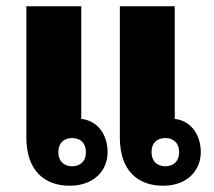

<svg xmlns="http://www.w3.org/2000/svg" viewBox="-20 -582 682 612"><path d="M202 10C279 10 323 -38 323 -97C323 -151 293 -197 239 -203V-562H64V-144C64 -36 124 10 202 10ZM500 10C576 10 620 -38 620 -97C620 -151 590 -197 537 -203V-562H362V-144C362 -36 421 10 500 10ZM210 -52C184 -52 166 -68 166 -97C166 -127 184 -142 210 -142C236 -142 254 -126 254 -97C254 -68 236 -52 210 -52ZM507 -52C481 -52 463 -68 463 -97C463 -127 481 -142 507 -142C533 -142 551 -126 551 -97C551 -68 533 -52 507 -52Z"/></svg>

Font: Noto Sans Thai Looped SemiCondensed Black
Style: Regular
Weight: 900
Width: 4
Designer: Sasikarn Vongin, Ben Mitchell
Foundry: The Fontpad Ltd
Version: Version 1.001